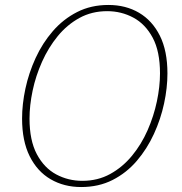

<svg xmlns="http://www.w3.org/2000/svg" viewBox="-20 -744 732 774"><path d="M307 10Q238 10 184 -21.5Q130 -53 99.5 -114.5Q69 -176 69 -266Q69 -324 82.5 -387Q96 -450 123.5 -510Q151 -570 193 -618.5Q235 -667 291 -695.5Q347 -724 417 -724Q487 -724 540.5 -692.5Q594 -661 624.5 -600Q655 -539 655 -448Q655 -390 641.5 -327Q628 -264 600.5 -204Q573 -144 531.5 -95.5Q490 -47 434 -18.5Q378 10 307 10ZM312 -15Q374 -15 424 -42.5Q474 -70 512 -116Q550 -162 575 -219Q600 -276 612.5 -335.5Q625 -395 625 -448Q625 -537 595.5 -592Q566 -647 517.5 -673Q469 -699 412 -699Q350 -699 300 -671.5Q250 -644 212.5 -598Q175 -552 149.5 -495Q124 -438 111.5 -378.5Q99 -319 99 -266Q99 -178 128.5 -122.5Q158 -67 206.5 -41Q255 -15 312 -15Z"/></svg>

Font: Noto Serif Thin
Style: Italic
Weight: 100
Italic angle: -12°
Designer: Monotype Design Team
Foundry: Monotype Imaging Inc.
Version: Version 2.014; ttfautohint (v1.8.4.7-5d5b)